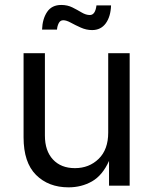

<svg xmlns="http://www.w3.org/2000/svg" viewBox="-20 -765 631 791"><path d="M262.2 6.8Q179.7 6.8 128.4 -44.4Q77.1 -95.7 77.1 -199.2V-545.9H165V-206.5Q165 -143.6 198.2 -107.9Q231.4 -72.3 288.6 -72.3Q347.2 -72.3 386.5 -110.6Q425.8 -148.9 425.8 -218.8V-545.9H514.2V0H429.2V-102.1Q402.3 -42.5 359.1 -17.8Q315.9 6.8 262.2 6.8ZM359.4 -641.1Q335.4 -641.1 312.7 -651.4Q290 -661.6 271.7 -671.6Q253.4 -681.6 240.7 -681.6Q228 -681.6 221.9 -669.4Q215.8 -657.2 214.8 -643.1H153.3Q154.8 -687 174.1 -715.8Q193.4 -744.6 232.4 -744.6Q257.8 -744.6 278.3 -734.4Q298.8 -724.1 316.4 -713.6Q334 -703.1 350.1 -703.1Q372.6 -703.1 377.4 -742.7H437.5Q436 -696.8 415.8 -668.9Q395.5 -641.1 359.4 -641.1Z"/></svg>

Font: Inter
Style: Regular
Weight: 400
Designer: Rasmus Andersson
Foundry: rsms
Version: Version 4.001;git-9221beed3